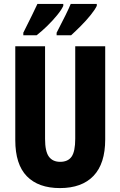

<svg xmlns="http://www.w3.org/2000/svg" viewBox="-20 -950 614 980"><path d="M517 -238Q517 -115 457.5 -52.5Q398 10 286 10Q176 10 117 -50.5Q58 -111 58 -235V-714H210V-241Q210 -177 229.5 -150.5Q249 -124 287 -124Q327 -124 345.5 -150.5Q364 -177 364 -242V-714H517ZM474 -920Q465 -901 442.5 -873Q420 -845 392.5 -817.5Q365 -790 343 -770H269V-783Q295 -833 314 -871.5Q333 -910 341 -930H474ZM303 -920Q294 -900 272 -873Q250 -846 222.5 -819Q195 -792 167 -770H99V-783Q125 -834 143.5 -872.5Q162 -911 171 -930H303Z"/></svg>

Font: Noto Sans Lao ExtraCondensed ExtraBold
Style: Regular
Weight: 800
Width: 2
Designer: Monotype Design Team
Foundry: Monotype Imaging Inc.
Version: Version 2.003; ttfautohint (v1.8.4.7-5d5b)